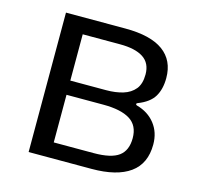

<svg xmlns="http://www.w3.org/2000/svg" viewBox="-84 -618 725 705"><g transform="rotate(15 279.0 -265.0)"><path d="M83 0V-530H309Q405 -530 453 -495Q501 -460 501 -393Q501 -351 484 -322.5Q467 -294 423 -277Q419 -276 419 -272.5Q419 -269 423 -268Q467 -256 492.5 -223.5Q518 -191 518 -145Q518 -72 468 -36Q418 0 322 0ZM315 -58Q381 -58 410 -79.5Q439 -101 439 -148Q439 -196 404.5 -217.5Q370 -239 303 -239H163V-58ZM299 -293Q335 -293 363 -301.5Q391 -310 407.5 -330Q424 -350 424 -386Q424 -429 393.5 -449Q363 -469 305 -469H163V-293Z"/></g></svg>

Font: Libre Franklin
Style: Regular
Weight: 400
Designer: Pablo Impallari, Rodrigo Fuenzalida, Nhung Nguyen
Foundry: Impallari Type
Version: Version 3.000